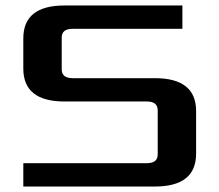

<svg xmlns="http://www.w3.org/2000/svg" viewBox="-20 -680 800 700"><path d="M65 0V-85H515Q555 -85 555 -117V-278Q555 -310 515 -310H215Q65 -310 65 -430V-540Q65 -660 215 -660H645V-575H245Q205 -575 205 -543V-427Q205 -395 245 -395H545Q695 -395 695 -275V-120Q695 0 545 0Z"/></svg>

Font: Xolonium
Style: Regular
Weight: 400
Designer: Severin Meyer
Version: Version 4.2